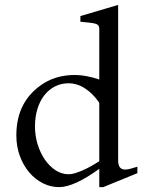

<svg xmlns="http://www.w3.org/2000/svg" viewBox="-20 -746 580 780"><path d="M383.3 -328.6Q356.9 -366.7 325 -387.2Q293 -407.7 257.8 -407.7Q229.5 -407.7 204.6 -395.5Q179.7 -383.3 161.4 -360.6Q143.1 -337.9 132.6 -305.2Q122.1 -272.5 122.1 -231.9Q122.1 -195.3 132.6 -160.6Q143.1 -126 161.6 -98.6Q180.2 -71.3 205.1 -54.7Q230 -38.1 259.3 -38.1Q270.5 -38.1 285.2 -42.5Q299.8 -46.9 316.4 -54.2Q333 -61.5 350.1 -71Q367.2 -80.6 383.3 -90.8ZM538.1 -42.5 399.4 14.2H383.3V-60.1Q332.5 -23.4 291.5 -4.6Q250.5 14.2 219.7 14.2Q185.5 14.2 154.1 -1.7Q122.6 -17.6 98.6 -45.9Q74.7 -74.2 60.5 -112.5Q46.4 -150.9 46.4 -196.3Q46.4 -338.9 160.2 -409.2Q188 -425.8 217.8 -433.3Q247.6 -440.9 280.3 -441.4Q306.6 -441.4 333.3 -436.3Q359.9 -431.2 383.3 -422.9V-626.5Q383.3 -633.8 381.8 -638.2Q380.4 -642.6 376.5 -645.5Q372.6 -648.4 365 -650.4Q357.4 -652.3 344.7 -653.8L306.6 -657.7V-680.7L460 -726.1V-93.8Q460 -57.1 488.3 -57.1Q498 -57.1 511.7 -61Q525.4 -64.9 538.1 -68.8Z"/></svg>

Font: XB Niloofar
Style: Regular
Weight: 400
Designer: Behnam
Foundry: Irmug
Version: Version 7.201 2008